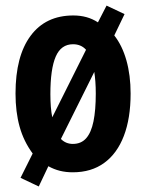

<svg xmlns="http://www.w3.org/2000/svg" viewBox="-20 -613 528 694"><path d="M452.1 -274.9Q452.1 -185.5 427.7 -121.8Q403.3 -58.1 356.7 -24.2Q310.1 9.8 243.2 9.8Q218.3 9.8 196.5 4.4Q174.8 -1 154.8 -12.2L120.1 61L54.2 29.8L98.1 -58.1Q65.4 -102.5 50.8 -155.5Q36.1 -208.5 36.1 -274.9Q36.1 -410.2 90.6 -483.6Q145 -557.1 245.1 -557.1Q270.5 -557.1 292.5 -551Q314.5 -544.9 334 -532.2L365.2 -592.8L430.2 -562L393.1 -484.9Q421.9 -448.2 437 -394.5Q452.1 -340.8 452.1 -274.9ZM162.1 -272.9Q162.1 -247.6 163.8 -226.6Q165.5 -205.6 168.9 -189L291 -433.1Q281.7 -443.4 270 -448.2Q258.3 -453.1 244.1 -453.1Q200.7 -453.1 181.4 -408.4Q162.1 -363.8 162.1 -272.9ZM326.2 -274.9Q326.2 -298.3 324.7 -317.9Q323.2 -337.4 320.8 -353L200.2 -110.8Q208.5 -102.1 219.5 -97.4Q230.5 -92.8 243.2 -92.8Q273.4 -92.8 291.5 -113.3Q309.6 -133.8 317.9 -174.3Q326.2 -214.8 326.2 -274.9Z"/></svg>

Font: Open Sans Condensed
Style: Regular
Weight: 400
Width: 3
Designer: Monotype Design Team
Foundry: Monotype Imaging Inc.
Version: Version 3.000